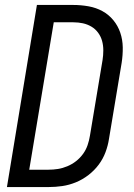

<svg xmlns="http://www.w3.org/2000/svg" viewBox="-20 -755 540 775"><path d="M8 0 129 -735H275Q307 -735 337.5 -729.5Q368 -724 393.5 -710Q419 -696 437.5 -673.5Q456 -651 465.5 -623Q475 -595 475.5 -564Q476 -533 471 -501L420 -195Q416 -168 406 -141Q396 -114 378.5 -90.5Q361 -67 337 -48.5Q313 -30 286 -19Q259 -8 231.5 -4Q204 0 177 0ZM98 -70H176Q195 -70 214 -73Q233 -76 252 -84Q271 -92 287 -104.5Q303 -117 315 -133.5Q327 -150 333.5 -169Q340 -188 343 -207L394 -513Q397 -532 397 -552Q397 -572 392 -590Q387 -608 376 -623Q365 -638 349 -647.5Q333 -657 314.5 -661Q296 -665 276 -665H197Z"/></svg>

Font: Iosevka Curly
Style: Italic
Weight: 400
Italic angle: -9°
Monospace: yes
Designer: Belleve Invis
Foundry: Belleve Invis
Version: Version 22.1.2; ttfautohint (v1.8.4)